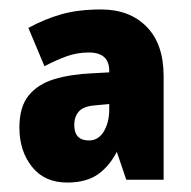

<svg xmlns="http://www.w3.org/2000/svg" viewBox="-20 -742 403 406"><path d="M194 -722Q254 -722 290 -685.5Q326 -649 326 -581V-362H247L227 -421Q211 -390 186.5 -373Q162 -356 122 -356Q74 -356 47.5 -389.5Q21 -423 21 -472Q21 -516 40.5 -540Q60 -564 94.5 -574.5Q129 -585 175 -587L211 -589V-592Q211 -631 168 -631Q143 -631 121 -623Q99 -615 74 -602L40 -683Q75 -702 110.5 -712Q146 -722 194 -722ZM179 -519Q156 -517 146.5 -506Q137 -495 137 -478Q137 -445 168 -445Q188 -445 199.5 -464Q211 -483 211 -511V-522Z"/></svg>

Font: Noto Sans Thai Cond Blk
Style: Regular
Weight: 900
Width: 3
Designer: Monotype Design Team
Foundry: Monotype Imaging Inc.
Version: Version 2.002; ttfautohint (v1.8.4.7-5d5b)